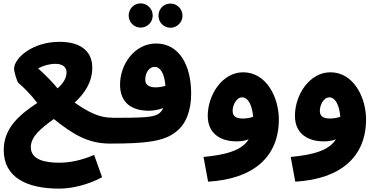

<svg xmlns="http://www.w3.org/2000/svg" viewBox="-20 -843 2226 1134"><path d="M329 271C409 271 502 247 583 204L536 72C458 105 391 118 331 118C251 118 162 103 162 26C162 -37 224 -87 298 -140C414 -47 502 5 630 5C688 5 719 -27 719 -73C719 -115 697 -148 640 -148C569 -148 507 -177 421 -237C480 -292 525 -357 525 -444C525 -534 464 -596 331 -596C173 -596 63 -501 63 -436C63 -421 80 -361 89 -353C119 -328 163 -284 200 -235C103 -170 2 -92 2 43C2 205 138 271 329 271ZM205 -439C235 -455 271 -466 308 -466C354 -466 373 -443 373 -416C373 -380 352 -350 320 -321C289 -359 246 -403 205 -439Z M811 -680C850 -680 882 -712 882 -751C882 -791 850 -823 811 -823C771 -823 740 -791 740 -751C740 -712 771 -680 811 -680ZM987 -679C1025 -679 1058 -711 1058 -750C1058 -791 1025 -822 987 -822C947 -822 916 -791 916 -750C916 -711 947 -679 987 -679ZM630 5C841 5 948 -7 1020 -65C1075 -107 1109 -183 1109 -290C1109 -463 1035 -586 902 -586C774 -586 689 -463 689 -343C689 -236 758 -189 859 -189C888 -189 918 -195 944 -205C936 -187 925 -175 910 -167C879 -150 817 -147 640 -147ZM838 -372C838 -417 863 -448 893 -448C926 -448 951 -412 957 -336C936 -330 916 -327 899 -327C858 -327 838 -344 838 -372Z M1209 230C1479 214 1627 82 1627 -138C1627 -264 1556 -416 1416 -416C1294 -416 1207 -284 1207 -159C1207 -52 1285 -8 1377 -8C1404 -8 1428 -12 1449 -20C1408 45 1318 71 1182 84ZM1354 -188C1354 -222 1376 -268 1410 -268C1447 -268 1470 -218 1475 -153C1454 -146 1433 -143 1414 -143C1372 -143 1354 -158 1354 -188Z M1724 230C1994 214 2142 82 2142 -138C2142 -264 2071 -416 1931 -416C1809 -416 1722 -284 1722 -159C1722 -52 1800 -8 1892 -8C1919 -8 1943 -12 1964 -20C1923 45 1833 71 1697 84ZM1869 -188C1869 -222 1891 -268 1925 -268C1962 -268 1985 -218 1990 -153C1969 -146 1948 -143 1929 -143C1887 -143 1869 -158 1869 -188Z"/></svg>

Font: Noto Sans Arabic UI XBd
Style: Regular
Weight: 800
Designer: Monotype Design Team, Nadine Chahine and Nizar Qandah
Foundry: Monotype Imaging Inc.
Version: Version 2.010